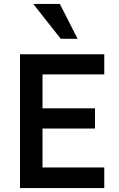

<svg xmlns="http://www.w3.org/2000/svg" viewBox="-20 -950 602 970"><path d="M81.1 0V-675.8H506.8V-574.2H194.8V-402.8H460V-300.8H194.8V-104H506.8V0ZM287.1 -753.9 147.9 -930.2H282.2L372.1 -753.9Z"/></svg>

Font: Clear Sans Medium
Style: Regular
Weight: 500
Foundry: Intel Corporation
Version: Version 1.00